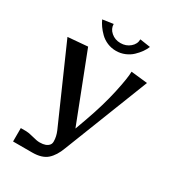

<svg xmlns="http://www.w3.org/2000/svg" viewBox="-195 -756 928 1030"><g transform="rotate(30 268.5 -241.0)"><path d="M22 -464.8 144 -475.1 304.2 -62 305.2 -61 330.1 -129.9Q371.6 -246.1 392.3 -341.6Q413.1 -437 413.1 -475.1L515.1 -463.9L310.1 59.1Q290.5 112.3 259.3 139.6Q228 167 168 167H49.8V84H83Q98.6 84 128.4 92Q158.2 100.1 172.9 100.1H176.8Q215.8 100.1 231.9 80.1Q238.8 71.8 238.8 58.1Q238.8 27.8 225.1 -3.9ZM136.2 -639.2 202.1 -648.9Q202.1 -619.6 226.1 -598.9Q250 -578.1 284.2 -578.1Q318.4 -578.1 342.8 -598.9Q367.2 -619.6 367.2 -648.9L432.1 -639.2Q424.8 -621.1 412.4 -603.5Q399.9 -585.9 381.8 -568.6Q363.8 -551.3 338.1 -540.5Q312.5 -529.8 284.2 -529.8Q255.4 -529.8 230 -540.5Q204.6 -551.3 186.5 -569.1Q168.5 -586.9 156.5 -604Q144.5 -621.1 136.2 -639.2Z"/></g></svg>

Font: Resagokr
Style: Bold
Weight: 600
Designer: gluk
Foundry: gluk
Version: Version 0.95